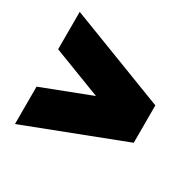

<svg xmlns="http://www.w3.org/2000/svg" viewBox="-113 -707 695 695"><g transform="rotate(30 234.5 -359.5)"><path d="M437.5 -437.5V-281.2L31.2 -125V-281.2L234.4 -359.4L31.2 -437.5V-593.8Z"/></g></svg>

Font: Signwood
Style: Regular
Weight: 400
Designer: GGBotNet
Foundry: GGBotNet
Version: 0.95